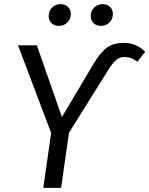

<svg xmlns="http://www.w3.org/2000/svg" viewBox="-20 -907 721 927"><path d="M227 -265 67 -688H158L279 -342L433 -601Q467 -657 498 -678.5Q529 -700 578 -700Q638 -700 681 -657L643 -609Q613 -632 582 -632Q559 -632 542.5 -619Q526 -606 505 -573L313 -266L275 0H189ZM215 -829Q215 -854 231.5 -870.5Q248 -887 273 -887Q295 -887 308.5 -873.5Q322 -860 322 -840Q322 -815 305.5 -798.5Q289 -782 264 -782Q242 -782 228.5 -795.5Q215 -809 215 -829ZM418 -829Q418 -854 434.5 -870.5Q451 -887 476 -887Q498 -887 511.5 -873.5Q525 -860 525 -840Q525 -815 508.5 -798.5Q492 -782 467 -782Q445 -782 431.5 -795.5Q418 -809 418 -829Z"/></svg>

Font: Fira Sans Book
Style: Italic
Weight: 350
Italic angle: -8°
Designer: bBox Type GmbH & Carrois Corporate GbR & Edenspiekermann AG
Foundry: bBox Type GmbH & Carrois Corporate GbR & Edenspiekermann AG
Version: Version 4.301